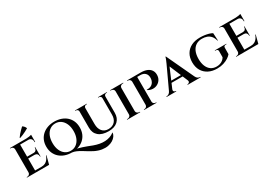

<svg xmlns="http://www.w3.org/2000/svg" viewBox="30 -1980 4745 3374"><g transform="rotate(-30 2402.0 -293.5)"><path d="M227 -600V0H110V-600ZM473 -37 488 0H225V-37ZM434 -317V-280H225V-317ZM480 -600V-563H225V-600ZM534 -170 490 0H324L356 -37Q402 -37 434.5 -53.5Q467 -70 489 -100Q511 -130 525 -170ZM434 -282V-204H424V-213Q424 -241 407 -260Q390 -279 359 -280V-282ZM434 -392V-315H359V-317Q390 -317 407 -336Q424 -355 424 -383V-392ZM480 -566V-472H469V-483Q469 -519 449 -541Q429 -563 392 -563V-566ZM480 -616V-590L372 -600Q401 -600 434 -605.5Q467 -611 480 -616ZM112 -63 119 0H41V-10Q41 -10 47.5 -10Q54 -10 54 -10Q77 -10 93 -25.5Q109 -41 110 -63ZM112 -537H110Q109 -560 93 -575Q77 -590 54 -590Q54 -590 47.5 -590Q41 -590 41 -590V-600H119ZM279 -670Q297 -697 321 -725Q345 -753 370.5 -778Q396 -803 417 -823Q439 -809 453.5 -791.5Q468 -774 476 -751Q447 -734 414.5 -717Q382 -700 349.5 -686.5Q317 -673 286 -663Z M946 -613Q1021 -613 1083.5 -591Q1146 -569 1191.5 -528Q1237 -487 1261.5 -429.5Q1286 -372 1286 -300Q1286 -228 1261.5 -170.5Q1237 -113 1191.5 -72Q1146 -31 1083.5 -9Q1021 13 946 13Q871 13 809 -9Q747 -31 701.5 -72Q656 -113 631 -170.5Q606 -228 606 -300Q606 -372 631 -429.5Q656 -487 701.5 -528Q747 -569 809 -591Q871 -613 946 -613ZM946 -23Q1009 -23 1057 -57Q1105 -91 1132.5 -153.5Q1160 -216 1160 -300Q1160 -385 1132.5 -447Q1105 -509 1057 -543Q1009 -577 946 -577Q884 -577 835.5 -543Q787 -509 760 -447Q733 -385 733 -300Q733 -216 760 -153.5Q787 -91 835.5 -57Q884 -23 946 -23ZM945 13 927 -19Q970 -16 1007 -10.5Q1044 -5 1079.5 4Q1115 13 1153 25.5Q1191 38 1234 54Q1277 70 1330 91Q1387 112 1443 122.5Q1499 133 1552 130.5Q1605 128 1652 111.5Q1699 95 1736 65L1740 68Q1737 103 1713.5 136.5Q1690 170 1649.5 195Q1609 220 1553.5 230.5Q1498 241 1431 230.5Q1364 220 1288 183Q1242 160 1198.5 132.5Q1155 105 1112.5 79.5Q1070 54 1028 35.5Q986 17 945 13Z M1540 -600V-222Q1540 -129 1585 -75.5Q1630 -22 1709 -22Q1793 -22 1840.5 -72.5Q1888 -123 1888 -211V-600H1947V-216Q1947 -109 1881.5 -48Q1816 13 1697 13Q1562 13 1492 -47.5Q1422 -108 1422 -214V-600ZM1424 -600V-548H1422Q1421 -566 1408 -578.5Q1395 -591 1376 -591Q1376 -591 1368.5 -591Q1361 -591 1361 -591V-600ZM1600 -600V-591Q1600 -591 1592.5 -591Q1585 -591 1585 -591Q1567 -591 1553.5 -578.5Q1540 -566 1540 -548H1538V-600ZM1890 -600V-548H1888Q1888 -566 1874.5 -578.5Q1861 -591 1842 -591Q1842 -591 1834.5 -591Q1827 -591 1827 -591V-600ZM2008 -600V-591Q2008 -591 2001 -591Q1994 -591 1994 -591Q1975 -591 1961.5 -578.5Q1948 -566 1947 -548H1945V-600Z M2265 -600V0H2148V-600ZM2151 -63V0H2074V-10Q2074 -10 2080.5 -10Q2087 -10 2087 -10Q2112 -10 2130 -25.5Q2148 -41 2148 -63ZM2262 -63H2265Q2266 -41 2283.5 -25.5Q2301 -10 2327 -10Q2327 -10 2332.5 -10Q2338 -10 2339 -10V0H2262ZM2262 -537V-600H2339L2338 -590Q2338 -590 2332.5 -590Q2327 -590 2327 -590Q2301 -590 2283.5 -575Q2266 -560 2265 -537ZM2151 -537H2148Q2148 -560 2130 -575Q2112 -590 2087 -590Q2086 -590 2080 -590Q2074 -590 2074 -590V-600H2151Z M2591 -600H2693Q2769 -600 2820 -578.5Q2871 -557 2896.5 -519Q2922 -481 2923 -433Q2925 -374 2899.5 -331.5Q2874 -289 2831.5 -266Q2789 -243 2737.5 -245Q2686 -247 2637 -277V-286Q2637 -286 2649 -285Q2661 -284 2680.5 -287Q2700 -290 2721.5 -299.5Q2743 -309 2762 -330Q2781 -351 2792 -387Q2795 -400 2796.5 -414.5Q2798 -429 2798 -441Q2797 -498 2762 -531Q2727 -564 2665 -564H2601Q2601 -564 2598.5 -573Q2596 -582 2593.5 -591Q2591 -600 2591 -600ZM2603 -600V0H2486V-600ZM2488 -63 2495 0H2418V-10Q2418 -10 2424 -10Q2430 -10 2430 -10Q2453 -10 2469 -25.5Q2485 -41 2486 -63ZM2488 -537H2486Q2485 -560 2469 -575Q2453 -590 2430 -590Q2429 -590 2423.5 -590Q2418 -590 2417 -590V-600H2495ZM2600 -63H2602Q2603 -41 2618.5 -25.5Q2634 -10 2658 -10Q2659 -10 2664.5 -10Q2670 -10 2671 -10L2670 0H2593Z M3219 -623 3508 -6H3369L3174 -471ZM3029 -68Q3018 -40 3032 -25Q3046 -10 3063 -10H3071V0H2874V-10Q2874 -10 2878 -10Q2882 -10 2882 -10Q2903 -10 2925 -23.5Q2947 -37 2961 -68ZM3219 -623 3222 -520 3001 -3H2931L3166 -508Q3167 -512 3173.5 -526Q3180 -540 3188 -559Q3196 -578 3202.5 -595.5Q3209 -613 3210 -623ZM3316 -208V-172H3057V-208ZM3343 -68H3479Q3493 -37 3515 -23.5Q3537 -10 3557 -10Q3557 -10 3561 -10Q3565 -10 3565 -10V0H3301V-10H3309Q3326 -10 3340 -25Q3354 -40 3343 -68Z M3902 -613Q3948 -613 3992.5 -607Q4037 -601 4076 -590Q4115 -579 4144 -562L4152 -410H4144Q4128 -472 4096.5 -508.5Q4065 -545 4021 -561Q3977 -577 3922 -577Q3850 -577 3799 -543.5Q3748 -510 3721 -447.5Q3694 -385 3694 -297Q3694 -213 3719.5 -151Q3745 -89 3792.5 -56Q3840 -23 3907 -23Q3942 -23 3974 -33Q4006 -43 4032 -63Q4058 -83 4075 -113L4076 -238Q4076 -257 4064.5 -267Q4053 -277 4031 -277H4017V-286H4250V-277H4237Q4192 -277 4193 -237L4192 -108Q4171 -80 4128.5 -52Q4086 -24 4027.5 -5.5Q3969 13 3898 13Q3798 13 3724 -25Q3650 -63 3609 -133Q3568 -203 3568 -301Q3568 -398 3609 -468Q3650 -538 3725 -575.5Q3800 -613 3902 -613Z M4473 -600V0H4356V-600ZM4719 -37 4734 0H4471V-37ZM4680 -317V-280H4471V-317ZM4726 -600V-563H4471V-600ZM4780 -170 4736 0H4570L4602 -37Q4648 -37 4680.5 -53.5Q4713 -70 4735 -100Q4757 -130 4771 -170ZM4680 -282V-204H4670V-213Q4670 -241 4653 -260Q4636 -279 4605 -280V-282ZM4680 -392V-315H4605V-317Q4636 -317 4653 -336Q4670 -355 4670 -383V-392ZM4726 -566V-472H4715V-483Q4715 -519 4695 -541Q4675 -563 4638 -563V-566ZM4726 -616V-590L4618 -600Q4647 -600 4680 -605.5Q4713 -611 4726 -616ZM4358 -63 4365 0H4287V-10Q4287 -10 4293.5 -10Q4300 -10 4300 -10Q4323 -10 4339 -25.5Q4355 -41 4356 -63ZM4358 -537H4356Q4355 -560 4339 -575Q4323 -590 4300 -590Q4300 -590 4293.5 -590Q4287 -590 4287 -590V-600H4365Z"/></g></svg>

Font: Cinzel SemiBold
Style: Regular
Weight: 600
Designer: Natanael Gama
Version: Version 2.000